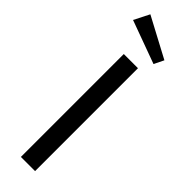

<svg xmlns="http://www.w3.org/2000/svg" viewBox="-307 -910 909 909"><g transform="rotate(45 147.5 -455.5)"><path d="M195 0H100V-689H195ZM257 -804 233 -755 17 -834 56 -911Z"/></g></svg>

Font: FiraGO
Style: Regular
Weight: 400
Designer: bBox Type
Foundry: bBox Type GmbH
Version: Version 1.001;April 20, 2020;FontCreator 12.0.0.2555 64-bit